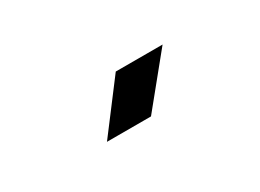

<svg xmlns="http://www.w3.org/2000/svg" viewBox="-22 -953 644 476"><g transform="rotate(-30 300.0 -715.0)"><path d="M194 -645 300 -785H434L320 -645Z"/></g></svg>

Font: Tiny
Style: Bold
Weight: 700
Monospace: yes
Designer: Philipp Nurullin, Konstantin Bulenkov
Foundry: JetBrains
Version: Version 2.251; ttfautohint (v1.8.4.7-5d5b)